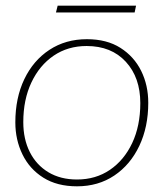

<svg xmlns="http://www.w3.org/2000/svg" viewBox="-20 -647 576 676"><path d="M251 9Q181 9 132.5 -21.5Q84 -52 59 -103.5Q34 -155 34 -216Q34 -302 65.5 -368Q97 -434 154 -471.5Q211 -509 286 -509Q356 -509 404 -478.5Q452 -448 477 -397.5Q502 -347 502 -285Q502 -200 470.5 -133.5Q439 -67 382.5 -29Q326 9 251 9ZM251 -15Q317 -15 367 -49Q417 -83 445.5 -143.5Q474 -204 474 -284Q474 -374 423 -429.5Q372 -485 285 -485Q219 -485 169 -451Q119 -417 90.5 -356.5Q62 -296 62 -217Q62 -157 85 -111.5Q108 -66 150.5 -40.5Q193 -15 251 -15ZM459 -627 454 -603H177L183 -627Z"/></svg>

Font: Prodigy Sans ExtraLight
Style: Italic
Weight: 200
Italic angle: -13°
Designer: Wei Huang
Foundry: Wei Huang
Version: Version 1.003; ttfautohint (v1.8.3)